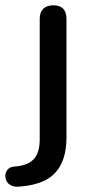

<svg xmlns="http://www.w3.org/2000/svg" viewBox="-76 -515 342 725"><path d="M-7 190Q-25 191 -36.5 184Q-48 177 -52.5 166Q-57 155 -55.5 143.5Q-54 132 -45.5 123.5Q-37 115 -23 114Q27 111 50.5 87Q74 63 74 11V-444Q74 -469 87.5 -482Q101 -495 125 -495Q150 -495 162.5 -482Q175 -469 175 -444V3Q175 65 154.5 105.5Q134 146 94 166Q54 186 -7 190Z"/></svg>

Font: Nunito ExtraLight SemiBold
Style: Regular
Weight: 600
Version: Version 3.602